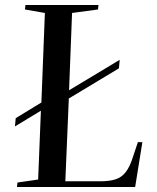

<svg xmlns="http://www.w3.org/2000/svg" viewBox="-20 -750 629 770"><path d="M48 0 50 -18 133 -30 144 -306 40 -243 43 -276 146 -339 160 -698 80 -712 82 -730H375L373 -712L269 -698L257 -388L460 -510L457 -476L256 -355L242 -23H383Q418 -23 442.5 -30.5Q467 -38 484 -59.5Q501 -81 514 -123L533 -180H551L522 0Z"/></svg>

Font: Literata 72pt Medium
Style: Italic
Weight: 500
Italic angle: -2°
Designer: Latin by Veronika Burian and Jose Scaglione. Greek by Irene Vlachou. Cyrillic by Vera Evstafieva
Foundry: TypeTogether
Version: Version 3.002